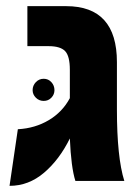

<svg xmlns="http://www.w3.org/2000/svg" viewBox="-20 -588 456 624"><path d="M384 0H225Q211 -44 207 -138Q173 -69 123 -26.5Q73 16 11 16L38 -168Q94 -171 138.5 -197.5Q183 -224 207 -269V-361Q207 -406 191.5 -422Q176 -438 138 -438H69V-568H195Q360 -568 360 -386V-232Q360 -77 384 0ZM157 -295Q157 -281 147 -270.5Q137 -260 122 -260Q107 -260 96.5 -270.5Q86 -281 86 -295Q86 -310 96.5 -321Q107 -332 122 -332Q137 -332 147 -321Q157 -310 157 -295Z"/></svg>

Font: FiraGO
Style: Bold
Weight: 700
Designer: bBox Type
Foundry: bBox Type GmbH
Version: Version 1.001;PS 001.001;hotconv 1.0.88;makeotf.lib2.5.64775